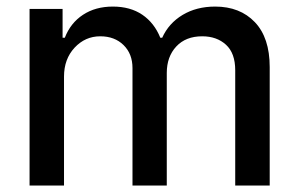

<svg xmlns="http://www.w3.org/2000/svg" viewBox="-20 -573 923 593"><path d="M71.3 0V-545.4H173.3V-456.5H180.2Q197.8 -502 236.3 -527.3Q274.9 -552.7 328.6 -552.7Q382.3 -552.7 419.4 -527.6Q456.5 -502.4 475.1 -456.5H481Q501 -501 543.9 -526.9Q586.9 -552.7 644.5 -552.7Q721.2 -552.7 767.1 -504.6Q813 -456.5 813 -365.7V0H706.5V-356Q706.5 -408.7 678 -434.8Q649.4 -460.9 604.5 -460.9Q553.7 -460.9 524.4 -429.4Q495.1 -397.9 495.1 -347.7V0H389.2V-362.8Q389.2 -406.7 361.6 -433.8Q334 -460.9 289.6 -460.9Q243.2 -460.9 210.4 -425.8Q177.7 -390.6 177.7 -336.4V0Z"/></svg>

Font: Karasuma Gothic
Style: Regular
Weight: 500
Designer: Rasmus Andersson / Ryoko Nishizuka
Foundry: Genbu
Version: Version 1.00